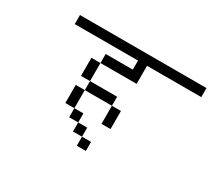

<svg xmlns="http://www.w3.org/2000/svg" viewBox="-132 -919 1265 1150"><g transform="rotate(30 500.0 -344.0)"><path d="M562.5 0V-62.5H500V0ZM1000 -625V-687.5H125V-625H562.5V-562.5H375V-500H312.5Q312.5 -500 312.5 -375H375V-312.5H312.5Q312.5 -312.5 312.5 -187.5H375V-125H437.5V-62.5H500V-125H437.5V-187.5H375Q375 -187.5 375 -312.5H562.5Q562.5 -312.5 562.5 -187.5H625Q625 -187.5 625 -312.5H562.5V-375H375Q375 -375 375 -500H625Q625 -500 625 -625Z"/></g></svg>

Font: CalcUnifontExMono
Style: Regular
Weight: 500
Version: Version 15.0.06